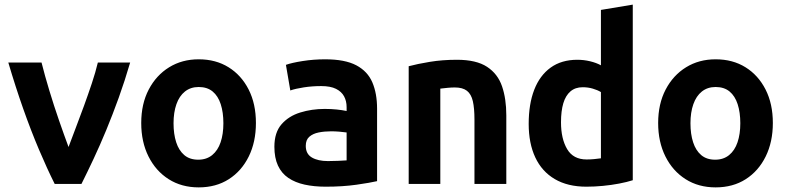

<svg xmlns="http://www.w3.org/2000/svg" viewBox="-20 -797 3400 832"><path d="M217 0Q184 -66 149 -148.5Q114 -231 80.5 -326Q47 -421 16 -526H160Q174 -470 194 -404Q214 -338 236 -274.5Q258 -211 277 -160Q291 -198 308.5 -243.5Q326 -289 344 -338.5Q362 -388 378 -436Q394 -484 404 -526H544Q521 -447 494.5 -373.5Q468 -300 440.5 -233.5Q413 -167 385.5 -108.5Q358 -50 333 0Z M841 15Q767 15 711 -20.5Q655 -56 623.5 -119Q592 -182 592 -264Q592 -347 624.5 -409Q657 -471 713 -505.5Q769 -540 841 -540Q915 -540 970.5 -505.5Q1026 -471 1057.5 -409Q1089 -347 1089 -264Q1089 -182 1058 -119Q1027 -56 971.5 -20.5Q916 15 841 15ZM839 -105Q875 -105 899.5 -125Q924 -145 936 -180.5Q948 -216 948 -263Q948 -310 936.5 -345.5Q925 -381 901.5 -400.5Q878 -420 841 -420Q806 -420 781.5 -400.5Q757 -381 744.5 -345.5Q732 -310 732 -263Q732 -216 743.5 -180.5Q755 -145 778.5 -125Q802 -105 839 -105Z M1391 12Q1341 12 1300 3Q1259 -6 1229.5 -26Q1200 -46 1184.5 -79.5Q1169 -113 1169 -161Q1169 -223 1200 -258.5Q1231 -294 1281 -309.5Q1331 -325 1387 -325Q1415 -325 1439 -322.5Q1463 -320 1482 -316V-333Q1482 -359 1471 -379.5Q1460 -400 1436 -412Q1412 -424 1372 -424Q1333 -424 1297 -418.5Q1261 -413 1238 -405L1219 -516Q1244 -525 1291.5 -532.5Q1339 -540 1389 -540Q1475 -540 1524 -514Q1573 -488 1593.5 -440Q1614 -392 1614 -326V-12Q1584 -5 1524.5 3.5Q1465 12 1391 12ZM1401 -99Q1423 -99 1444.5 -100Q1466 -101 1482 -102V-223Q1469 -225 1450 -226.5Q1431 -228 1415 -228Q1386 -228 1361 -223Q1336 -218 1320.5 -204.5Q1305 -191 1305 -165Q1305 -130 1331.5 -114.5Q1358 -99 1401 -99Z M1751 0V-510Q1788 -520 1842.5 -529Q1897 -538 1960 -538Q2044 -538 2090.5 -507.5Q2137 -477 2155.5 -423Q2174 -369 2174 -297V0H2036V-279Q2036 -328 2029 -358.5Q2022 -389 2003.5 -403.5Q1985 -418 1951 -418Q1936 -418 1920.5 -416.5Q1905 -415 1888 -413V0Z M2521 12Q2440 12 2384 -21Q2328 -54 2299.5 -115Q2271 -176 2271 -260Q2271 -346 2295 -408Q2319 -470 2366 -504Q2413 -538 2482 -538Q2510 -538 2537 -531.5Q2564 -525 2584 -514V-754L2722 -777V-16Q2697 -8 2663 -1.5Q2629 5 2592.5 8.5Q2556 12 2521 12ZM2522 -106Q2539 -106 2554 -107.5Q2569 -109 2584 -111V-398Q2569 -407 2548.5 -413Q2528 -419 2505 -419Q2473 -419 2452 -401Q2431 -383 2421 -349.5Q2411 -316 2411 -267Q2411 -196 2437.5 -151Q2464 -106 2522 -106Z M3081 15Q3007 15 2951 -20.5Q2895 -56 2863.5 -119Q2832 -182 2832 -264Q2832 -347 2864.5 -409Q2897 -471 2953 -505.5Q3009 -540 3081 -540Q3155 -540 3210.5 -505.5Q3266 -471 3297.5 -409Q3329 -347 3329 -264Q3329 -182 3298 -119Q3267 -56 3211.5 -20.5Q3156 15 3081 15ZM3079 -105Q3115 -105 3139.5 -125Q3164 -145 3176 -180.5Q3188 -216 3188 -263Q3188 -310 3176.5 -345.5Q3165 -381 3141.5 -400.5Q3118 -420 3081 -420Q3046 -420 3021.5 -400.5Q2997 -381 2984.5 -345.5Q2972 -310 2972 -263Q2972 -216 2983.5 -180.5Q2995 -145 3018.5 -125Q3042 -105 3079 -105Z"/></svg>

Font: Ubuntu Sans Mono
Style: Bold
Weight: 700
Monospace: yes
Designer: Dalton Maag Ltd
Foundry: Dalton Maag Ltd
Version: Version 1.006